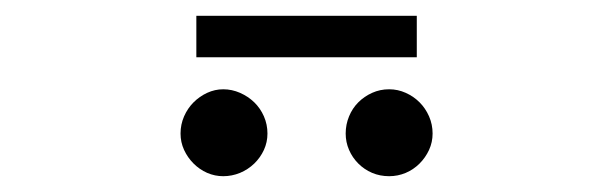

<svg xmlns="http://www.w3.org/2000/svg" viewBox="-20 -1002 776 243"><path d="M228.5 -982H507.5V-929.5H228.5ZM318.5 -833Q318.5 -822 314 -812.2Q309.5 -802.5 301.8 -795Q294 -787.5 283.8 -783.2Q273.5 -779 262.5 -779Q252 -779 242.2 -783.2Q232.5 -787.5 225 -795Q217.5 -802.5 213 -812.2Q208.5 -822 208.5 -833Q208.5 -844.5 213 -854.8Q217.5 -865 225 -872.5Q232.5 -880 242.2 -884.5Q252 -889 262.5 -889Q273.5 -889 283.8 -884.5Q294 -880 301.8 -872.5Q309.5 -865 314 -854.8Q318.5 -844.5 318.5 -833ZM527.5 -833Q527.5 -822 523 -812.2Q518.5 -802.5 511 -795Q503.5 -787.5 493.5 -783.2Q483.5 -779 472.5 -779Q461 -779 451 -783.2Q441 -787.5 433.5 -795Q426 -802.5 421.8 -812.2Q417.5 -822 417.5 -833Q417.5 -844.5 421.8 -854.8Q426 -865 433.5 -872.5Q441 -880 451 -884.5Q461 -889 472.5 -889Q483.5 -889 493.5 -884.5Q503.5 -880 511 -872.5Q518.5 -865 523 -854.8Q527.5 -844.5 527.5 -833Z"/></svg>

Font: Lato
Style: Regular
Weight: 400
Designer: Lukasz Dziedzic with Adam Twardoch and Botio Nikoltchev
Foundry: tyPoland Lukasz Dziedzic
Version: Version 2.015; 2015-08-06; http://www.latofonts.com/